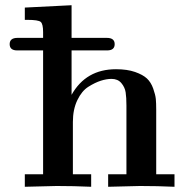

<svg xmlns="http://www.w3.org/2000/svg" viewBox="-20 -715 711 735"><path d="M47 -570H145V-592Q145 -623 136 -631Q127 -639 84 -639H75V-686L254 -695V-570H389Q419 -570 419 -546Q419 -522 390 -522H254V-352Q309 -450 424 -450Q467 -450 497 -439.5Q527 -429 542.5 -414.5Q558 -400 566.5 -376Q575 -352 576.5 -336Q578 -320 578 -295V-48H648V0Q582 -3 516 -3Q505 -3 394 0V-48H464V-311Q464 -342 461 -361.5Q458 -381 444.5 -397Q431 -413 407 -413Q388 -413 366 -406Q344 -399 318.5 -383Q293 -367 276 -331.5Q259 -296 259 -248V-48H329V0Q263 -3 197 -3Q186 -3 75 0V-48H145V-522H46Q17 -522 17 -546Q17 -570 47 -570Z"/></svg>

Font: CMU Serif
Style: Bold
Weight: 700
Version: Version 0.7.0